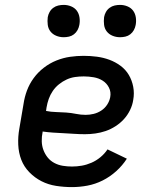

<svg xmlns="http://www.w3.org/2000/svg" viewBox="-20 -756 640 784"><path d="M274 8Q241 8 209 3Q177 -2 149.5 -16Q122 -30 100 -52.5Q78 -75 67 -103.5Q56 -132 54.5 -165Q53 -198 59 -231L76 -331Q80 -359 90 -386Q100 -413 117.5 -437Q135 -461 159 -479.5Q183 -498 210.5 -509Q238 -520 266 -524Q294 -528 321 -528Q349 -528 375.5 -524.5Q402 -521 426.5 -512Q451 -503 472 -487.5Q493 -472 506 -450Q519 -428 524 -401.5Q529 -375 524 -348Q521 -327 511 -306.5Q501 -286 486 -269.5Q471 -253 451.5 -240.5Q432 -228 411.5 -221Q391 -214 369.5 -211Q348 -208 327 -208Q305 -208 283.5 -209.5Q262 -211 240.5 -212Q219 -213 197 -214.5Q175 -216 154 -219V-217Q150 -198 150.5 -179Q151 -160 157.5 -143Q164 -126 175 -112.5Q186 -99 202 -90.5Q218 -82 236.5 -79Q255 -76 274 -76Q294 -76 314 -79.5Q334 -83 353.5 -91.5Q373 -100 390 -114Q407 -128 419 -146L498 -108Q480 -80 454.5 -57Q429 -34 399 -19Q369 -4 337 2Q305 8 274 8ZM330 -287Q346 -287 362.5 -291Q379 -295 393.5 -304.5Q408 -314 417.5 -328.5Q427 -343 430 -359Q434 -380 425 -398Q416 -416 399.5 -426.5Q383 -437 362.5 -440.5Q342 -444 322 -444Q304 -444 286.5 -441.5Q269 -439 252.5 -431.5Q236 -424 221 -412Q206 -400 195.5 -384.5Q185 -369 179 -352Q173 -335 170 -317L168 -303Q188 -299 208.5 -298.5Q229 -298 250 -296.5Q271 -295 290.5 -291Q310 -287 330 -287ZM470 -604Q454 -604 439.5 -610Q425 -616 416 -627.5Q407 -639 405 -654.5Q403 -670 405 -686Q407 -697 412.5 -707Q418 -717 427.5 -724Q437 -731 448 -733.5Q459 -736 470 -736Q486 -736 500.5 -730Q515 -724 523.5 -712.5Q532 -701 534.5 -685.5Q537 -670 534 -654Q532 -643 526.5 -633Q521 -623 512 -616Q503 -609 492 -606.5Q481 -604 470 -604ZM240 -604Q224 -604 209.5 -610Q195 -616 186 -627.5Q177 -639 175 -654.5Q173 -670 175 -686Q177 -697 182.5 -707Q188 -717 197.5 -724Q207 -731 218 -733.5Q229 -736 240 -736Q256 -736 270.5 -730Q285 -724 293.5 -712.5Q302 -701 304.5 -685.5Q307 -670 304 -654Q302 -643 296.5 -633Q291 -623 282 -616Q273 -609 262 -606.5Q251 -604 240 -604Z"/></svg>

Font: Iosevka Custom Medium
Style: Italic
Weight: 500
Italic angle: -9°
Designer: Belleve Invis
Foundry: Belleve Invis
Version: Version 27.0.1